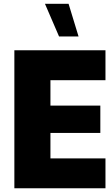

<svg xmlns="http://www.w3.org/2000/svg" viewBox="-20 -1004 595 1024"><path d="M249 -159.2V-294.9H515.1V-440.9H249V-576.2H542.5V-735.8H56.6V0H542.5V-159.2ZM345.7 -983.9H219.7L294.9 -809.6H398.9Z"/></svg>

Font: Estedad Black
Style: Regular
Weight: 900
Designer: Amin Abedi
Version: Version 7.3